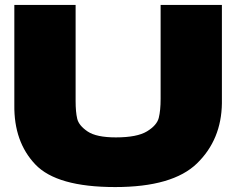

<svg xmlns="http://www.w3.org/2000/svg" viewBox="-20 -747 960 777"><path d="M630 -727H878V-329Q876 -182 777.5 -86Q679 10 446 10Q210 10 123 -81.5Q36 -173 38 -322V-727H286V-338Q286 -294 292.5 -266.5Q299 -239 334.5 -215Q370 -191 449 -191Q535 -191 575 -215.5Q615 -240 622.5 -270Q630 -300 630 -347Z"/></svg>

Font: Mantou Sans
Style: Regular
Weight: 400
Designer: Mant0u / artakana
Foundry: Mant0u / artakana
Version: Version 1.001;October 22, 2023;FontCreator 14.0.0.2901 64-bi